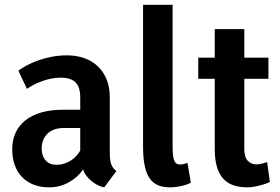

<svg xmlns="http://www.w3.org/2000/svg" viewBox="-20 -782 1183 812"><path d="M219.2 -85Q235.4 -85 250.7 -89.8Q266.1 -94.7 279.3 -103Q292.5 -111.3 302.7 -122.3Q313 -133.3 319.3 -145.5V-240.7H250Q227.1 -240.7 209.5 -234.4Q191.9 -228 180.2 -216.3Q168.5 -204.6 162.4 -188.7Q156.2 -172.9 156.2 -153.8Q156.2 -123 172.6 -104Q189 -85 219.2 -85ZM472.2 -58.6 420.9 10.3Q408.2 8.3 394.3 1.5Q380.4 -5.4 367.9 -15.4Q355.5 -25.4 345.7 -38.3Q335.9 -51.3 331.5 -65.4Q308.1 -31.2 270.3 -10.5Q232.4 10.3 188 10.3Q150.9 10.3 121.8 -1.2Q92.8 -12.7 72.8 -33.7Q52.7 -54.7 42.2 -84.2Q31.7 -113.8 31.7 -149.9Q31.7 -189.5 45.9 -220.5Q60.1 -251.5 87.4 -273.2Q114.7 -294.9 154.8 -306.4Q194.8 -317.9 246.6 -317.9H319.3V-371.1Q319.3 -413.6 299.3 -433.6Q279.3 -453.6 237.8 -453.6Q216.3 -453.6 196 -449.5Q175.8 -445.3 157.5 -438.7Q139.2 -432.1 123 -423.6Q106.9 -415 93.8 -406.2L57.6 -483.4Q72.3 -494.1 93.3 -505.4Q114.3 -516.6 140.4 -526.1Q166.5 -535.6 197.8 -541.7Q229 -547.9 264.2 -547.9Q302.7 -547.9 335.7 -536.4Q368.7 -524.9 392.8 -502.4Q417 -480 430.7 -446.8Q444.3 -413.6 444.3 -370.6V-136.2Q444.3 -120.6 445.6 -109.1Q446.8 -97.7 450 -88.6Q453.1 -79.6 458.5 -72.3Q463.9 -64.9 472.2 -58.6Z M585 -761.7H710V-160.2Q710 -122.6 716.1 -104.5Q722.2 -86.4 741.7 -86.4Q751 -86.4 758.5 -88.6Q766.1 -90.8 772.9 -93.3L787.1 -9.3Q780.3 -5.4 769.8 -1.7Q759.3 2 747.3 4.6Q735.4 7.3 722.7 8.8Q710 10.3 698.7 10.3Q670.9 10.3 649.7 2Q628.4 -6.3 614 -26.1Q599.6 -45.9 592.3 -79.1Q585 -112.3 585 -162.1Z M888.2 -658.7H1013.2V-538.1H1115.2V-448.7H1013.2V-151.9Q1013.2 -117.2 1027.8 -102.1Q1042.5 -86.9 1064.5 -86.9Q1077.1 -86.9 1089.4 -90.3Q1101.6 -93.8 1109.9 -96.7L1121.1 -12.7Q1113.3 -8.3 1101.8 -4.4Q1090.3 -0.5 1077.1 2.9Q1064 6.3 1050.5 8.3Q1037.1 10.3 1025.9 10.3Q992.7 10.3 967 1.5Q941.4 -7.3 923.8 -26.6Q906.2 -45.9 897.2 -76.9Q888.2 -107.9 888.2 -152.3V-448.7H818.4V-538.1H888.2Z"/></svg>

Font: Ufes Sans SemiBold
Style: Regular
Weight: 600
Designer: Ricardo Esteves & Filipe Motta
Foundry: ProDesignUfes - Ricardo Esteves, Filipe Motta (This is a derivative work, based on Roboto family, by Christian Robertson
Version: Version 2.0